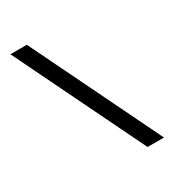

<svg xmlns="http://www.w3.org/2000/svg" viewBox="-162 -755 773 851"><g transform="rotate(-30 224.5 -330.0)"><path d="M22 -660H106L427 0H343Z"/></g></svg>

Font: El Messiri Medium
Style: Regular
Weight: 500
Designer: Mohamed Gaber
Foundry: Kief Type Foundry
Version: Version 2.007